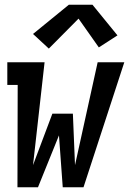

<svg xmlns="http://www.w3.org/2000/svg" viewBox="-20 -794 547 814"><path d="M54 0 55 -434H11V-530H169L120 -94L202 -312H289L298 -94L394 -530H507L334 0H246L230 -220L141 0ZM187 -588 120 -650 272 -774H372L478 -644L399 -593L313 -715Z"/></svg>

Font: Iosevka Slab
Style: Bold Italic
Weight: 700
Italic angle: -9°
Monospace: yes
Designer: Belleve Invis
Foundry: Belleve Invis
Version: Version 11.1.0; ttfautohint (v1.8.3)